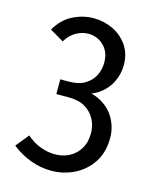

<svg xmlns="http://www.w3.org/2000/svg" viewBox="-107 -760 687 845"><g transform="rotate(15 237.0 -337.5)"><path d="M206 11Q160 11 114 -5.5Q68 -22 26 -55L74 -114Q104 -88 137.5 -75.5Q171 -63 204 -63Q239 -63 268.5 -78Q298 -93 316 -122.5Q334 -152 334 -194Q334 -227 319 -256Q304 -285 274.5 -303Q245 -321 199 -321H142V-388H180Q225 -388 253.5 -405Q282 -422 296 -449.5Q310 -477 310 -508Q310 -543 296 -566Q282 -589 259.5 -601.5Q237 -614 211 -614Q183 -614 155.5 -599Q128 -584 109 -552L46 -589Q75 -640 121 -663Q167 -686 215 -686Q262 -686 303 -666.5Q344 -647 370 -610Q396 -573 396 -520Q396 -478 376 -439.5Q356 -401 317.5 -376.5Q279 -352 223 -352L222 -371Q289 -371 333 -346.5Q377 -322 399 -281.5Q421 -241 421 -196Q421 -130 391 -84Q361 -38 312 -13.5Q263 11 206 11Z"/></g></svg>

Font: Yaldevi ExtraLight Medium
Style: Regular
Weight: 500
Version: Version 1.100